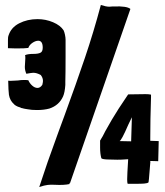

<svg xmlns="http://www.w3.org/2000/svg" viewBox="-20 -740 666 773"><path d="M505 -704 262 -3 260 -4V1Q237 6 201 4Q185 3 172 4.5Q159 6 138 13Q169 -83 210 -194L218 -216L239 -273Q287 -404 322 -507.5Q357 -611 386 -720Q407 -713 420 -713L433 -714H439Q491 -716 505 -704ZM179 -303Q157 -297 129 -297Q107 -297 92 -300Q78 -302 71 -304Q70 -305 66 -305L62 -307H63Q51 -310 44 -314.5Q37 -319 36 -321Q20 -335 16 -358L14 -382V-384L13 -415Q21 -414 32.5 -415Q44 -416 52 -416Q64 -418 76 -418Q88 -418 94 -417Q99 -405 109.5 -395.5Q120 -386 131 -386Q142 -386 150 -398V-397Q153 -409 153 -414Q153 -427 144 -438Q128 -447 114 -447Q108 -447 86 -443Q80 -457 80 -471Q80 -479 81 -488Q82 -497 82 -506Q82 -514 81 -518Q92 -523 115 -523Q133 -523 142.5 -527.5Q152 -532 152 -548Q152 -576 134 -576Q123 -576 110.5 -567.5Q98 -559 94 -547Q82 -545 45 -545L12 -546V-567V-579Q12 -591 14 -597V-596Q24 -629 57 -646Q90 -663 131 -663Q164 -663 193.5 -650.5Q223 -638 236 -618Q239 -612 241.5 -600.5Q244 -589 244 -580V-513Q244 -444 243 -411V-398Q241 -368 234 -352Q218 -316 179 -303ZM617 -91Q606 -91 602 -91.5Q598 -92 583 -92Q584 -92 585 -90.5Q586 -89 585 -85L583 -60Q579 -8 578 -6Q574 -2 561 -1Q548 0 528 0H494Q492 -4 492 -18Q492 -35 496 -99Q492 -99 480.5 -98Q469 -97 452 -97Q430 -97 410.5 -98Q391 -99 388 -103Q383 -121 383 -145.5Q383 -170 383 -174Q394 -191 404 -212Q408 -220 430.5 -258.5Q453 -297 496 -360L566 -361Q580 -361 588 -359V-349Q585 -256 585 -185V-173H590L619 -172ZM511 -268 497 -239Q468 -172 461 -172L508 -171Z"/></svg>

Font: Londrina Solid Black
Style: Regular
Weight: 900
Designer: Marcelo Magalhaes
Foundry: Marcelo Magalhães
Version: Version 1.002